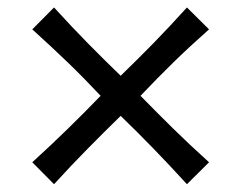

<svg xmlns="http://www.w3.org/2000/svg" viewBox="-20 -566 633 505"><path d="M122.1 -81.5 64.9 -139.2Q116.2 -186 158.9 -227.8Q201.7 -269.5 244.6 -314Q201.2 -360.4 159.2 -400.9Q117.2 -441.4 64.9 -488.8L122.1 -546.4Q168.9 -495.1 210.7 -452.6Q252.4 -410.2 297.4 -366.7Q342.3 -410.2 383.8 -452.6Q425.3 -495.1 471.7 -546.4L529.8 -488.8Q478 -442.9 435.8 -401.6Q393.6 -360.4 349.6 -314Q393.1 -269.5 435.5 -227.8Q478 -186 529.8 -139.2L471.7 -81.5Q424.3 -133.3 383.3 -175.5Q342.3 -217.8 297.4 -261.2Q252.9 -217.8 211.2 -175.5Q169.4 -133.3 122.1 -81.5Z"/></svg>

Font: Pinar DS2-Regular
Style: Regular
Weight: 400
Designer: Amin Abedi
Version: Version 2.000